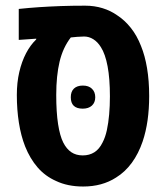

<svg xmlns="http://www.w3.org/2000/svg" viewBox="-20 -661 599 690"><path d="M278.8 9.3Q223.1 9.3 181.2 -10.7Q142.6 -27.8 115.2 -59.3Q87.9 -90.8 70.3 -134.8Q55.2 -173.3 47.9 -220Q40.5 -266.6 40.5 -319.8Q40.5 -364.3 49.3 -402.1Q58.1 -439.9 73.7 -469.7Q89.4 -499.5 109.9 -519L110.4 -522L47.4 -517.6V-628.9Q84.5 -632.8 121.3 -635.3Q158.2 -637.7 198.5 -639.2Q238.8 -640.6 286.1 -640.6Q319.3 -640.6 348.6 -631.6Q377.9 -622.6 401.9 -605.5Q428.2 -588.4 450.2 -560.8Q472.2 -533.2 486.8 -495.6Q501 -460.9 508.5 -415.8Q516.1 -370.6 516.1 -315.9Q516.1 -269.5 510.3 -228.5Q504.4 -187.5 492.7 -152.8Q478 -109.4 453.9 -76.2Q429.7 -43 397 -22.9Q347.2 9.3 278.8 9.3ZM277.3 -102.5Q301.3 -102.5 319.1 -113.8Q336.9 -125 348.6 -148.9Q358.4 -167.5 364 -193.1Q369.6 -218.8 372.3 -249.8Q375 -280.8 375 -314.5Q375 -378.4 366.7 -422.6Q358.4 -466.8 342.8 -491.2Q331.1 -510.3 315.4 -520Q299.8 -529.8 282.2 -529.8Q268.6 -529.3 257.3 -528.6Q246.1 -527.8 234.4 -526.4Q206.1 -489.7 194.1 -439.2Q182.1 -388.7 182.1 -319.8Q182.1 -257.8 188.7 -215.1Q195.3 -172.4 207.5 -148.4Q219.2 -125.5 236.3 -114Q253.4 -102.5 277.3 -102.5ZM277.3 -270.5Q234.4 -270.5 234.4 -311.5Q234.4 -332 245.8 -342.8Q257.3 -353.5 277.8 -353.5Q298.8 -353.5 310.5 -342Q322.3 -330.6 322.3 -311.5Q322.3 -292.5 310.3 -281.5Q298.3 -270.5 277.3 -270.5Z"/></svg>

Font: Open Sans SemiCondensed
Style: Bold
Weight: 700
Width: 4
Designer: Monotype Design Team
Foundry: Monotype Imaging Inc.
Version: Version 3.003